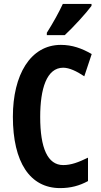

<svg xmlns="http://www.w3.org/2000/svg" viewBox="-20 -954 518 984"><path d="M449 -924V-934H302C281 -889 254 -840 220 -786V-774H312C358 -817 422 -887 449 -924ZM304 -607C335 -607 373 -589 412 -563L450 -677C400 -706 350 -724 292 -724C135 -724 46 -569 46 -356C46 -122 134 10 288 10C342 10 387 -2 431 -26V-146C382 -122 344 -108 304 -108C224 -108 186 -195 186 -355C186 -499 219 -607 304 -607Z"/></svg>

Font: Noto Sans Gurmukhi ExtraCondensed
Style: Bold
Weight: 700
Width: 2
Designer: Jelle Bosma - Monotype Design Team
Foundry: Monotype Imaging Inc.
Version: Version 2.004